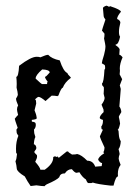

<svg xmlns="http://www.w3.org/2000/svg" viewBox="-20 -635 484 673"><path d="M136.7 17.6Q127 17.6 107.4 14.6L87.4 17.1Q75.7 0.5 66.9 -16.6Q39.6 -33.2 38.8 -43.9Q38.1 -54.7 34.2 -69.8Q38.1 -76.7 39.6 -95.2L36.6 -99.6L36.1 -113.8Q36.1 -139.2 44.4 -159.2Q38.6 -166.5 38.3 -171.4Q38.1 -176.3 37.6 -180.7L42 -187Q31.7 -216.3 31.7 -218.8Q42 -231.9 43.5 -231.9Q39.6 -246.6 39.6 -251.5Q39.6 -259.3 43.5 -265.6Q36.6 -280.8 36.1 -289.1Q42.5 -299.3 42.5 -303.7Q42 -313 38.1 -327.6L38.6 -340.8Q38.6 -353.5 37.1 -365.7Q44.9 -365.7 46.9 -404.3Q88.4 -436 108.4 -436Q116.7 -436 121.6 -434.1Q141.6 -442.9 148.9 -442.9Q161.1 -429.2 189.5 -423.3Q202.1 -384.8 216.3 -378.9Q216.8 -374.5 228 -363.8V-361.8Q207 -346.2 200.2 -327.6Q194.8 -327.6 184.6 -299.8Q182.1 -299.8 182.1 -298.3V-297.9Q171.9 -299.8 161.1 -299.8L139.6 -280.8Q122.1 -295.4 115.2 -295.4Q111.8 -295.4 103 -287.1L106 -282.7L106.9 -272L101.1 -248.5Q107.4 -233.9 108.4 -223.1L108.9 -221.2Q108.9 -216.3 91.3 -214.8L91.8 -208.5Q104.5 -207.5 105 -201.7L105.5 -197.3Q105.5 -187.5 99.1 -180.7L100.1 -168L104 -154.8Q99.6 -146.5 98.6 -129.4Q106.4 -127.4 107.4 -116.7Q107.4 -111.8 100.6 -104L101.1 -99.6L109.4 -91.3L109.9 -85.9Q109.9 -80.6 103.5 -67.9Q120.6 -48.3 121.6 -40H136.7Q166.5 -61 166.5 -82V-84.5L171.4 -86.9H173.8L179.2 -84.5Q179.2 -86.9 181.6 -86.9Q183.1 -82.5 187 -82.5L213.9 -104H218.8Q219.2 -101.1 232.4 -93.3Q246.1 -93.3 250.5 -95.2Q265.6 -92.3 285.6 -71.8Q305.2 -71.8 313 -52.7L313.5 -50.8Q331.1 -52.7 336.4 -52.7L337.9 -63.5Q331.1 -63.5 324.2 -74.7Q324.2 -84.5 345.2 -97.7L342.3 -101.6Q346.2 -107.9 346.2 -115.7V-118.7Q330.6 -151.4 330.1 -157.2L340.8 -180.7Q335.9 -180.7 335.7 -184.6Q335.4 -188.5 335 -191.4Q340.8 -198.7 340.8 -210.9V-214.8Q330.1 -217.8 329.6 -221.7Q329.6 -229.5 343.3 -242.2L342.8 -251Q336.4 -266.1 335.9 -268.1Q346.7 -282.7 346.7 -292Q346.7 -293.5 343.3 -306.2Q344.2 -314.5 344.2 -322.3Q344.2 -327.6 343.8 -329.6L338.4 -335.9L337.4 -342.3Q343.8 -345.2 346.2 -391.6Q348.6 -391.6 348.6 -396.5Q348.6 -397.9 348.4 -400.1Q348.1 -402.3 347.9 -405Q347.7 -407.7 336.9 -413.1Q336.9 -418.5 344.7 -442.9Q349.6 -460.9 349.6 -473.1Q349.6 -477.5 344.7 -500Q346.2 -506.8 346.2 -513.7V-517.1L337.4 -527.8Q337.4 -529.8 349.6 -566.4Q343.8 -573.2 343.3 -579.1L340.8 -606.9Q341.8 -611.3 353 -615.2Q360.8 -613.3 361.3 -610.8L366.2 -613.3Q403.3 -601.1 403.8 -593.8Q390.6 -577.6 390.6 -569.3V-568.4Q401.4 -564 401.9 -555.7Q397 -537.1 397 -523.4Q397 -511.2 400.9 -506.3Q395.5 -479 385.3 -479V-476.6Q397.9 -468.3 399.4 -461.9Q398.4 -453.1 398.4 -446.8V-442.9Q402.8 -442.9 409.7 -434.1Q399.9 -411.6 399.9 -395L400.4 -387.2Q400.4 -381.3 399.4 -374.5L408.2 -357.4L399.9 -335.9Q403.3 -324.7 403.3 -323.2L398.4 -261.7Q404.3 -253.9 405.3 -242.2Q396.5 -228 396.5 -225.1Q399.9 -210.9 400.9 -201.7Q396.5 -180.7 392.6 -180.7L395.5 -176.3L396.5 -163.6Q397.5 -148.4 403.3 -140.1Q402.3 -121.1 395.5 -112.3Q398.9 -100.6 399.4 -95.2Q396 -85.4 396 -78.6Q396.5 -72.8 402.8 -57.1Q393.1 -44.9 393.1 -25.4L393.6 -16.6Q385.7 -16.6 377.9 15.6H367.7Q321.8 10.7 305.2 4.9L300.3 6.8H290Q286.1 6.8 281.2 -5.9Q268.6 -13.7 258.3 -31.2L248 -29.3Q242.2 -29.3 231.9 -42Q216.8 -42 207.5 -27.3Q190.9 -27.3 188 -14.2Q180.2 -4.4 143.6 11.2Q136.7 15.6 136.7 17.6ZM145 -340.3V-341.8Q145 -345.7 147 -349.1Q138.2 -359.4 137.7 -365.7Q141.6 -365.7 154.3 -380.9Q153.8 -390.6 127.9 -391.6Q105 -371.6 105 -360.4V-359.4Q125.5 -340.3 127 -340.3Z"/></svg>

Font: Truetypewriter PolyglOTT
Style: Regular
Weight: 400
Designer: Sergey Beatoff a.k.a. Sam_T
Version: Version 3.76